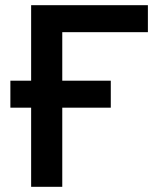

<svg xmlns="http://www.w3.org/2000/svg" viewBox="-20 -720 610 740"><path d="M100 -700H550V-596H220V-409H407V-305H220V0H100V-305H20V-409H100Z"/></svg>

Font: .
Style: 
Weight: 500
Designer: A.Korolkova, Vitaly Kuzmin
Foundry: ParaType Ltd
Version: Version 1.000; Glyphs 3.2, build 3192.0